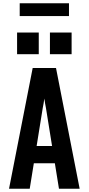

<svg xmlns="http://www.w3.org/2000/svg" viewBox="-20 -1149 540 1169"><path d="M35 0 179 -735H321L465 0H339L314 -155H186L161 0ZM297 -260 260 -490Q257 -505 254.5 -519.5Q252 -534 250 -549Q248 -534 245.5 -519.5Q243 -505 240 -490L203 -260ZM284 -819V-951H416V-819ZM84 -819V-951H216V-819ZM100 -1051V-1129H400V-1051Z"/></svg>

Font: Iosevka SS04 Extrabold
Style: Regular
Weight: 800
Monospace: yes
Designer: Belleve Invis
Foundry: Belleve Invis
Version: Version 19.0.0; ttfautohint (v1.8.4)